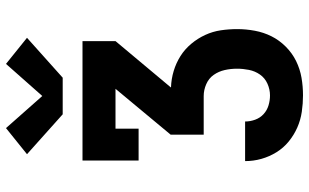

<svg xmlns="http://www.w3.org/2000/svg" viewBox="-215 -610 1030 640"><g transform="rotate(-90 300.0 -290.0)"><path d="M302 205Q275 205 247.5 201Q220 197 195 186Q170 175 148.5 157.5Q127 140 112.5 116.5Q98 93 90.5 66.5Q83 40 83 12H215Q215 29 221 45.5Q227 62 239.5 73.5Q252 85 268.5 90Q285 95 302 95Q322 95 341 86.5Q360 78 371.5 61.5Q383 45 387 25Q391 5 391 -15Q391 -15 391 -15Q391 -15 391 -15Q391 -15 391 -15Q391 -15 391 -15Q391 -36 386.5 -56Q382 -76 370.5 -92.5Q359 -109 339.5 -117.5Q320 -126 300 -126H171V-236L324 -420H191V-343H85V-530H483V-420L329 -236V-235Q357 -234 383.5 -226Q410 -218 433 -203.5Q456 -189 474 -167.5Q492 -146 503.5 -121Q515 -96 519 -69Q523 -42 523 -14Q523 15 517.5 44.5Q512 74 499 100Q486 126 464.5 147.5Q443 169 416.5 182Q390 195 361 200Q332 205 302 205ZM239 -596 220 -613 106 -715 193 -785 300 -664 407 -785 494 -715 361 -596Z"/></g></svg>

Font: Iosevka Curly Slab XBdEx
Style: Regular
Weight: 800
Width: 7
Monospace: yes
Designer: Belleve Invis
Foundry: Belleve Invis
Version: Version 11.0.0; ttfautohint (v1.8.3)